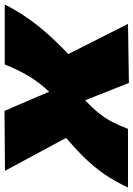

<svg xmlns="http://www.w3.org/2000/svg" viewBox="97 -701 592 852"><g transform="rotate(90 393.0 -275.0)"><path d="M539 -547H799Q771 -487 739.5 -441.5Q708 -396 669 -356Q630 -316 579 -272L725 -1L459 1L374 -197Q329 -149 302 -102Q275 -55 253 0H-13Q10 -46 39.5 -90Q69 -134 109.5 -181Q150 -228 207 -282L73 -547L335 -551L412 -357Q448 -391 470.5 -419.5Q493 -448 508.5 -478Q524 -508 539 -547Z"/></g></svg>

Font: Georama ExtraExtended ExtraBold
Style: Italic
Weight: 800
Width: 8
Italic angle: -9°
Designer: Jean-Baptiste Levee
Foundry: Production Type
Version: Version 1.000